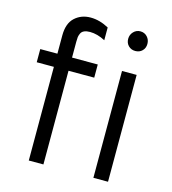

<svg xmlns="http://www.w3.org/2000/svg" viewBox="-107 -800 795 887"><g transform="rotate(15 291.0 -356.0)"><path d="M182 -448V0H112V-448H30V-511H112V-598Q112 -656 142.5 -684Q173 -712 218 -712Q261 -712 305 -688V-627Q267 -647 232 -647Q215 -647 204 -642Q193 -637 188.5 -627Q184 -617 183 -609Q182 -601 182 -587V-511H305V-448ZM456 -710Q476 -710 489 -696Q502 -682 502 -662Q502 -642 489 -629Q476 -616 456 -616Q436 -616 423 -629Q410 -642 410 -662Q410 -682 423.5 -696Q437 -710 456 -710ZM421 0V-511H491V0Z"/></g></svg>

Font: Overpass Light
Style: Regular
Weight: 300
Designer: Delve Withrington, Thomas Jockin
Foundry: Delve Fonts
Version: Version 3.000;DELV;Overpass